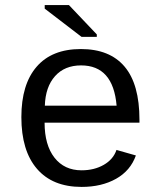

<svg xmlns="http://www.w3.org/2000/svg" viewBox="-20 -733 640 763"><path d="M157.2 -245.6Q157.2 -156.7 196.5 -106.4Q235.8 -56.2 304.2 -56.2Q354.5 -56.2 392.3 -77.9Q430.2 -99.6 442.9 -137.2L520 -115.2Q498.5 -54.7 441.2 -22.5Q383.8 9.8 304.2 9.8Q189 9.8 127 -62Q64.9 -133.8 64.9 -267.6Q64.9 -397.9 125.7 -468Q186.5 -538.1 301.3 -538.1Q416 -538.1 475.1 -468.3Q534.2 -398.4 534.2 -257.3V-245.6ZM302.2 -473.1Q236.8 -473.1 198.7 -430.4Q160.6 -387.7 158.2 -313H443.4Q429.7 -473.1 302.2 -473.1ZM304.2 -586.4 157.7 -698.7V-712.9H253.9L364.7 -596.2V-586.4Z"/></svg>

Font: Cousine
Style: Regular
Weight: 400
Monospace: yes
Designer: Steve Matteson
Foundry: Ascender Corporation
Version: Version 1.20